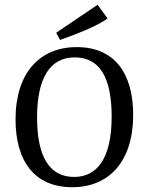

<svg xmlns="http://www.w3.org/2000/svg" viewBox="-20 -774 623 803"><path d="M282 9C438 9 537 -101 537 -293C537 -469 458 -577 301 -577C146 -577 45 -469 45 -275C45 -99 125 9 282 9ZM292 -534C397 -534 447 -450 447 -286C447 -116 389 -34 290 -34C186 -34 135 -120 135 -283C135 -453 193 -534 292 -534ZM430 -697 388 -754 215 -637 231 -607C296 -630 388 -665 430 -697Z"/></svg>

Font: Yrsa
Style: Regular
Weight: 400
Designer: Anna Giedrys (Yrsa+Rasa design), David Brezina (Yrsa art-direction, Rasa art-direction, design)
Foundry: Rosetta Type Foundry
Version: Version 1.001;PS 1.1;hotconv 1.0.88;makeotf.lib2.5.647800